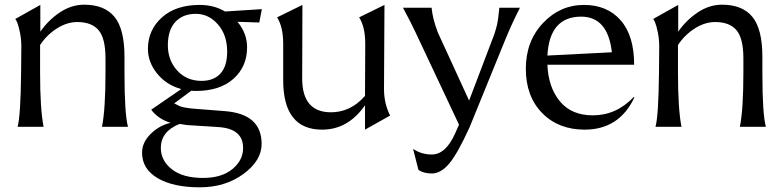

<svg xmlns="http://www.w3.org/2000/svg" viewBox="-20 -541 3337 819"><path d="M55 0Q68 -46 70 -231L71 -342Q71 -374 65 -403Q59 -432 53.5 -445Q48 -458 45 -460L152 -520V-406Q187 -456 236 -488.5Q285 -521 339 -521Q426 -521 468.5 -469Q511 -417 511 -299V-231Q511 -54 526 0H415Q430 -75 430 -231V-292Q430 -376 401.5 -411Q373 -446 313 -447Q268 -448 224 -420.5Q180 -393 151 -349V-231Q151 -75 166 0Z M815 -153 796 -154 723 -100Q738 -92 746 -88.5Q754 -85 773 -81.5Q792 -78 824 -76L939 -67Q1096 -55 1096 73Q1096 144 1018.5 201Q941 258 832 258Q719 258 652.5 219Q586 180 586 110Q586 66 623.5 29.5Q661 -7 708 -17Q655 -33 625 -73L753 -161Q689 -179 650 -227.5Q611 -276 611 -332Q611 -413 670.5 -466.5Q730 -520 832 -520Q893 -520 940 -492L1097 -502L1086 -445L993 -448Q1034 -399 1034 -339Q1034 -257 976 -205Q918 -153 815 -153ZM840 -196Q891 -196 920 -227Q949 -258 949 -321Q949 -392 909.5 -437Q870 -482 815 -482Q760 -482 728 -447.5Q696 -413 696 -348Q696 -284 736 -240Q776 -196 840 -196ZM666 90Q666 144 713 181Q760 218 846 218Q925 218 971 180.5Q1017 143 1017 90Q1017 8 912 1L786 -7Q778 -7 764.5 -9.5Q751 -12 745 -12Q666 20 666 90Z M1618 -161Q1618 -100 1644 -48L1537 12V-92Q1465 12 1354 12Q1188 12 1188 -199V-354Q1188 -426 1162 -467L1270 -520L1269 -206Q1269 -64 1389 -62Q1475 -61 1537 -132L1538 -354Q1538 -426 1512 -467L1620 -520Z M1983 2Q1931 116 1895.5 157.5Q1860 199 1822 199Q1788 199 1765 184L1742 94Q1777 118 1822 118Q1881 118 1921 29L1938 -9L1753 -402Q1734 -443 1699 -508H1821Q1825 -463 1847 -404L1981 -112L2081 -375Q2086 -387 2089.5 -397.5Q2093 -408 2096 -419.5Q2099 -431 2100.5 -437Q2102 -443 2104 -456Q2106 -469 2106 -471.5Q2106 -474 2108 -490Q2110 -506 2110 -508H2198Q2166 -446 2137 -376Z M2459 -470Q2324 -470 2315 -304L2590 -318Q2573 -470 2459 -470ZM2223 -248Q2223 -365 2296 -442.5Q2369 -520 2471 -520Q2570 -520 2627.5 -454.5Q2685 -389 2685 -265H2315Q2319 -168 2368.5 -108.5Q2418 -49 2509 -49Q2609 -49 2683 -127L2686 -125Q2621 12 2474 12Q2362 12 2292.5 -59Q2223 -130 2223 -248Z M2776 0Q2789 -46 2791 -231L2792 -342Q2792 -374 2786 -403Q2780 -432 2774.5 -445Q2769 -458 2766 -460L2873 -520V-406Q2908 -456 2957 -488.5Q3006 -521 3060 -521Q3147 -521 3189.5 -469Q3232 -417 3232 -299V-231Q3232 -54 3247 0H3136Q3151 -75 3151 -231V-292Q3151 -376 3122.5 -411Q3094 -446 3034 -447Q2989 -448 2945 -420.5Q2901 -393 2872 -349V-231Q2872 -75 2887 0Z"/></svg>

Font: Coconat
Style: Regular
Weight: 400
Designer: Sara Lavazza
Foundry: Collletttivo
Version: Version 1.000;Glyphs 3.2 (3217)